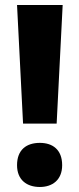

<svg xmlns="http://www.w3.org/2000/svg" viewBox="-20 -734 317 766"><path d="M206 -241 230 -714H48L72 -241ZM48 -75C48 -16 87 12 139 12C189 12 228 -16 228 -75C228 -137 190 -164 139 -164C86 -164 48 -137 48 -75Z"/></svg>

Font: Noto Sans Lao SemiCondensed ExtraBold
Style: Regular
Weight: 800
Width: 4
Designer: Monotype Design Team
Foundry: Monotype Imaging Inc.
Version: Version 2.003